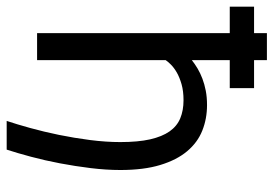

<svg xmlns="http://www.w3.org/2000/svg" viewBox="-154 -610 851 598"><g transform="rotate(90 272.0 -310.5)"><path d="M247.1 -675.8V-600.1H159.7V-481.9Q171.4 -491.2 185.8 -499.8Q200.2 -508.3 217.5 -514.9Q234.9 -521.5 255.1 -525.4Q275.4 -529.3 299.8 -529.3Q342.3 -529.3 379.2 -514.6Q416 -500 443.4 -467.5Q470.7 -435.1 486.3 -383.8Q502 -332.5 502 -259.3Q502 -215.3 496.1 -167Q490.2 -118.7 481.2 -71.3Q472.2 -23.9 460.7 19Q449.2 62 438.5 94.7H349.1Q359.4 64 371.1 21.7Q382.8 -20.5 392.6 -68.1Q402.3 -115.7 408.7 -165.3Q415 -214.8 415 -259.3Q415 -314.5 406.5 -352.1Q397.9 -389.6 381.6 -412.8Q365.2 -436 340.8 -446Q316.4 -456.1 284.7 -456.1Q256.3 -456.1 234.9 -450Q213.4 -443.8 198.2 -435.1Q183.1 -426.3 173.6 -416.7Q164.1 -407.2 159.7 -400.4V0H75.7V-600.1H-6.8V-675.8H75.7V-715.8H159.7V-675.8Z"/></g></svg>

Font: Arian AMU
Style: Regular
Weight: 400
Designer: Ruben Hakobyan (Tarumian)
Foundry: Ruben Hakobyan (Tarumian)
Version: Version 4.003